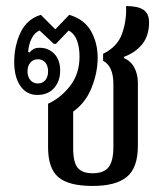

<svg xmlns="http://www.w3.org/2000/svg" viewBox="-20 -605 556 635"><path d="M287 10Q207 10 173 -19Q139 -48 139 -118V-262Q181 -281 212 -321Q243 -361 243 -418Q243 -449 234.5 -471.5Q226 -494 207 -504L165 -460H158L111 -504Q95 -498 85 -478.5Q75 -459 73 -434L77 -431Q84 -439 91.5 -443Q99 -447 112 -447Q140 -447 159.5 -427Q179 -407 179 -371Q179 -337 159 -314Q139 -291 103 -291Q68 -291 47.5 -320.5Q27 -350 27 -400Q27 -453 48 -497.5Q69 -542 115 -556L163 -508L209 -556Q259 -541 281 -502Q303 -463 303 -414Q303 -365 283 -315Q263 -265 222 -236V-114Q222 -68 237 -50Q252 -32 286 -32Q324 -32 339.5 -52.5Q355 -73 355 -119V-327Q355 -386 321 -404V-427Q368 -450 383.5 -493Q399 -536 397 -585Q436 -585 454.5 -572.5Q473 -560 473 -531Q473 -487 450.5 -459Q428 -431 390 -417V-413Q413 -403 424.5 -381Q436 -359 436 -331V-123Q436 -50 399.5 -20Q363 10 287 10ZM105 -329Q121 -329 130 -340Q139 -351 139 -369Q139 -387 130 -398Q121 -409 105 -409Q90 -409 80.5 -398Q71 -387 71 -369Q71 -351 80.5 -340Q90 -329 105 -329Z"/></svg>

Font: Noto Serif Thai Condensed
Style: Regular
Weight: 400
Width: 3
Designer: Monotype Design Team
Foundry: Monotype Imaging Inc.
Version: Version 2.002; ttfautohint (v1.8.4.7-5d5b)